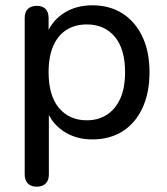

<svg xmlns="http://www.w3.org/2000/svg" viewBox="-20 -516 627 723"><path d="M118 187Q97 187 85 175Q73 163 73 141V-448Q73 -471 85 -482.5Q97 -494 118 -494Q140 -494 151.5 -482.5Q163 -471 163 -448V-357L152 -375Q168 -430 215 -463Q262 -496 328 -496Q393 -496 441 -465.5Q489 -435 516 -378.5Q543 -322 543 -244Q543 -167 516.5 -109.5Q490 -52 441.5 -21.5Q393 9 328 9Q263 9 216 -24Q169 -57 153 -111H164V141Q164 163 152 175Q140 187 118 187ZM307 -63Q350 -63 382.5 -84Q415 -105 433 -145Q451 -185 451 -244Q451 -332 412 -378Q373 -424 307 -424Q263 -424 230.5 -403.5Q198 -383 180.5 -343Q163 -303 163 -244Q163 -156 202 -109.5Q241 -63 307 -63Z"/></svg>

Font: Nunito Medium
Style: Regular
Weight: 500
Designer: Vernon Adams
Foundry: Vernon Adams
Version: Version 3.601